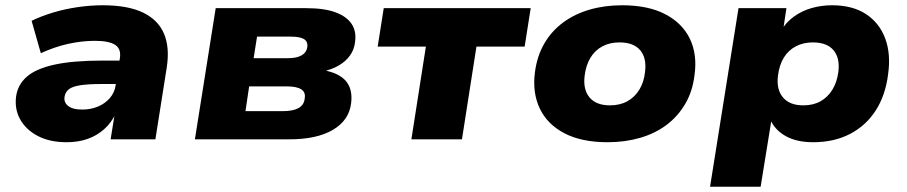

<svg xmlns="http://www.w3.org/2000/svg" viewBox="-20 -529 3443 729"><path d="M233 11Q169 11 124 -12.5Q79 -36 57 -75Q35 -114 41 -162Q47 -207 81.5 -237.5Q116 -268 186.5 -283.5Q257 -299 371 -299H454L440 -210H365Q316 -210 286 -205.5Q256 -201 242 -190.5Q228 -180 225 -161Q222 -140 239 -126.5Q256 -113 292 -113Q324 -113 351 -124Q378 -135 396.5 -156Q415 -177 419 -205L435 -307Q441 -343 417.5 -358.5Q394 -374 340 -374Q291 -374 239 -362.5Q187 -351 135 -327L100 -450Q137 -468 182 -481.5Q227 -495 275.5 -502Q324 -509 370 -509Q465 -509 522.5 -481.5Q580 -454 602.5 -401.5Q625 -349 613 -272L570 0H400L416 -99H420Q403 -63 375.5 -38.5Q348 -14 312.5 -1.5Q277 11 233 11Z M720 0 799 -498H1143Q1212 -498 1254.5 -482Q1297 -466 1315.5 -437.5Q1334 -409 1328 -369Q1325 -341 1309 -318.5Q1293 -296 1266.5 -280.5Q1240 -265 1203 -257L1206 -263Q1268 -252 1294 -220.5Q1320 -189 1313 -136Q1305 -72 1244 -36Q1183 0 1079 0ZM912 -107H1054Q1093 -107 1114 -119Q1135 -131 1137 -156Q1141 -179 1123.5 -190Q1106 -201 1069 -201H926ZM943 -308H1071Q1107 -308 1125.5 -319Q1144 -330 1147 -351Q1149 -372 1133.5 -381Q1118 -390 1083 -390H956Z M1542 0 1597 -352H1414L1437 -498H1995L1972 -352H1789L1734 0Z M2287 11Q2188 11 2123 -23Q2058 -57 2029.5 -117Q2001 -177 2011 -254Q2019 -316 2046.5 -363.5Q2074 -411 2118 -443.5Q2162 -476 2219 -492.5Q2276 -509 2342 -509Q2441 -509 2506 -475Q2571 -441 2599.5 -381.5Q2628 -322 2617 -244Q2610 -183 2582 -135Q2554 -87 2510.5 -54.5Q2467 -22 2410 -5.5Q2353 11 2287 11ZM2296 -129Q2334 -129 2362 -144.5Q2390 -160 2407.5 -188.5Q2425 -217 2429 -255Q2436 -308 2411 -338Q2386 -368 2332 -368Q2295 -368 2267 -353Q2239 -338 2222 -310Q2205 -282 2200 -243Q2193 -190 2218 -159.5Q2243 -129 2296 -129Z M2676 180 2784 -498H2966L2953 -412H2945Q2965 -445 2995 -466.5Q3025 -488 3062 -498.5Q3099 -509 3139 -509Q3217 -509 3268 -475.5Q3319 -442 3341 -383Q3363 -324 3352 -247Q3342 -167 3305 -109.5Q3268 -52 3207.5 -20.5Q3147 11 3067 11Q3004 11 2962 -13Q2920 -37 2903 -79H2910L2868 180ZM3030 -129Q3068 -129 3095.5 -144.5Q3123 -160 3140.5 -188.5Q3158 -217 3163 -255Q3170 -308 3145 -338Q3120 -368 3066 -368Q3030 -368 3001.5 -353Q2973 -338 2956 -310Q2939 -282 2934 -243Q2927 -190 2952.5 -159.5Q2978 -129 3030 -129Z"/></svg>

Font: Nunito Sans 10pt SemiExpanded Black
Style: Italic
Weight: 900
Width: 6
Italic angle: -9°
Designer: Vernon Adams
Foundry: Vernon Adams
Version: Version 3.101;gftools[0.9.27]